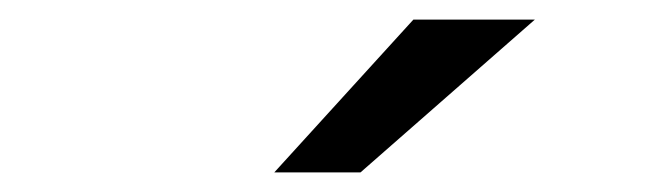

<svg xmlns="http://www.w3.org/2000/svg" viewBox="-20 -941 681 196"><path d="M260 -765 402 -921H526L348 -765Z"/></svg>

Font: Undotted
Style: Regular
Weight: 400
Designer: Delve Withrington, Dave Bailey, Thomas Jockin
Foundry: Delve Fonts LLC
Version: Version 4.000